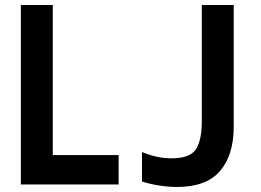

<svg xmlns="http://www.w3.org/2000/svg" viewBox="-20 -734 1040 764"><path d="M63 0V-714H190V-117H452V0ZM684 10Q652 10 615 4.5Q578 -1 545 -12V-129Q577 -116 605.5 -110Q634 -104 662 -104Q736 -104 759.5 -140Q783 -176 783 -252V-714H910V-230Q910 -117 855.5 -53.5Q801 10 684 10Z"/></svg>

Font: Noto Sans Mono ExtraCondensed
Style: Bold
Weight: 700
Width: 2
Designer: Monotype Design Team
Foundry: Monotype Imaging Inc.
Version: Version 2.014